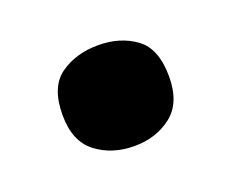

<svg xmlns="http://www.w3.org/2000/svg" viewBox="-47 -509 381 315"><g transform="rotate(-20 143.5 -352.0)"><path d="M50 -352Q50 -401 77.5 -420.5Q105 -440 144 -440Q182 -440 209 -420.5Q236 -401 236 -352Q236 -306 209 -285Q182 -264 144 -264Q105 -264 77.5 -285Q50 -306 50 -352Z"/></g></svg>

Font: Noto Sans Thai ExtraBold
Style: Regular
Weight: 800
Version: Version 2.001